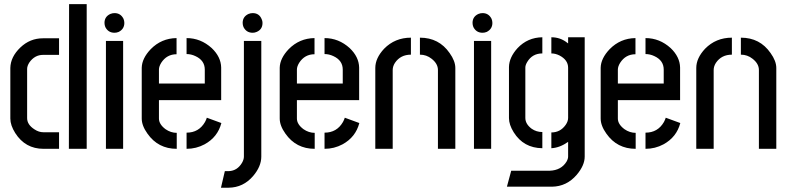

<svg xmlns="http://www.w3.org/2000/svg" viewBox="-20 -710 3761 916"><path d="M29.3 -144.5V-385.7Q30.3 -438.5 77.1 -483.4Q123 -527.3 184.6 -527.3H261.7V-448.2H185.5Q145.5 -448.2 120.1 -412.1Q109.4 -395.5 109.4 -380.9V-146.5Q109.4 -115.2 144.5 -92.8Q165 -79.1 186.5 -79.1H261.7V0H187.5Q100.6 0 52.7 -75.2Q29.3 -112.3 29.3 -144.5ZM308.6 0 309.6 -690.4H393.6V0Z M478.5 -600.6Q478.5 -630.9 506.8 -643.6Q516.6 -647.5 526.4 -647.5Q555.7 -647.5 569.3 -620.1Q573.2 -610.4 573.2 -600.6Q573.2 -571.3 545.9 -557.6Q536.1 -553.7 526.4 -553.7Q496.1 -553.7 482.4 -581.1Q478.5 -590.8 478.5 -600.6ZM485.4 0V-514.6H567.4V0Z M656.2 -144.5V-386.7Q657.2 -431.6 699.2 -475.6Q750 -527.3 822.3 -528.3V-451.2Q775.4 -451.2 749 -410.2Q738.3 -392.6 738.3 -377.9V-311.5H957V-377.9Q957 -421.9 912.1 -442.4Q891.6 -452.1 870.1 -452.1V-528.3Q937.5 -528.3 990.2 -480.5Q1034.2 -438.5 1035.2 -387.7V-232.4H738.3V-144.5Q738.3 -117.2 769.5 -93.8Q794.9 -76.2 823.2 -76.2V0Q734.4 0 683.6 -72.3Q656.2 -110.4 656.2 -144.5ZM870.1 0V-77.1Q928.7 -77.1 958 -127.9Q963.9 -138.7 966.8 -148.4L1036.1 -123Q1018.6 -55.7 956.1 -21.5Q916 0 870.1 0Z M1143.6 -514.6H1226.6V37.1Q1226.6 84 1187.5 129.9Q1140.6 184.6 1071.3 185.5H1034.2L1052.7 106.4H1072.3Q1112.3 104.5 1134.8 66.4Q1143.6 50.8 1143.6 37.1ZM1137.7 -600.6Q1137.7 -630.9 1166 -643.6Q1175.8 -647.5 1185.5 -647.5Q1216.8 -647.5 1228.5 -618.2Q1232.4 -610.4 1232.4 -600.6Q1232.4 -569.3 1204.1 -557.6Q1195.3 -553.7 1185.5 -553.7Q1155.3 -553.7 1141.6 -581.1Q1137.7 -590.8 1137.7 -600.6Z M1314.5 -144.5V-386.7Q1315.4 -431.6 1357.4 -475.6Q1408.2 -527.3 1480.5 -528.3V-451.2Q1433.6 -451.2 1407.2 -410.2Q1396.5 -392.6 1396.5 -377.9V-311.5H1615.2V-377.9Q1615.2 -421.9 1570.3 -442.4Q1549.8 -452.1 1528.3 -452.1V-528.3Q1595.7 -528.3 1648.4 -480.5Q1692.4 -438.5 1693.4 -387.7V-232.4H1396.5V-144.5Q1396.5 -117.2 1427.7 -93.8Q1453.1 -76.2 1481.4 -76.2V0Q1392.6 0 1341.8 -72.3Q1314.5 -110.4 1314.5 -144.5ZM1528.3 0V-77.1Q1586.9 -77.1 1616.2 -127.9Q1622.1 -138.7 1625 -148.4L1694.3 -123Q1676.8 -55.7 1614.3 -21.5Q1574.2 0 1528.3 0Z M1770.5 0V-385.7Q1770.5 -432.6 1812.5 -477.5Q1864.3 -530.3 1940.4 -530.3V-449.2Q1890.6 -449.2 1864.3 -410.2Q1853.5 -393.6 1853.5 -376V0ZM1983.4 -449.2V-530.3Q2074.2 -530.3 2125 -457Q2152.3 -418.9 2152.3 -385.7V0H2069.3V-376Q2069.3 -406.2 2039.1 -429.7Q2014.6 -449.2 1983.4 -449.2Z M2234.4 -600.6Q2234.4 -630.9 2262.7 -643.6Q2272.5 -647.5 2282.2 -647.5Q2311.5 -647.5 2325.2 -620.1Q2329.1 -610.4 2329.1 -600.6Q2329.1 -571.3 2301.8 -557.6Q2292 -553.7 2282.2 -553.7Q2252 -553.7 2238.3 -581.1Q2234.4 -590.8 2234.4 -600.6ZM2241.2 0V-514.6H2323.2V0Z M2398.4 180.7 2418.9 104.5H2602.5Q2657.2 102.5 2682.6 61.5Q2690.4 47.9 2690.4 37.1V-33.2Q2650.4 -4.9 2610.4 -2.9V-78.1Q2653.3 -78.1 2678.7 -114.3Q2690.4 -130.9 2690.4 -147.5V-386.7Q2690.4 -423.8 2649.4 -445.3Q2629.9 -455.1 2610.4 -455.1V-532.2Q2654.3 -532.2 2687.5 -504.9Q2689.5 -503.9 2690.4 -502.9V-532.2H2769.5V37.1Q2769.5 79.1 2731.4 124Q2683.6 179.7 2613.3 180.7ZM2408.2 -146.5V-390.6Q2409.2 -436.5 2449.2 -480.5Q2497.1 -531.2 2567.4 -532.2V-455.1Q2519.5 -455.1 2495.1 -414.1Q2486.3 -399.4 2486.3 -387.7V-147.5Q2486.3 -118.2 2516.6 -95.7Q2539.1 -80.1 2567.4 -80.1V-2.9Q2477.5 -3.9 2430.7 -79.1Q2408.2 -115.2 2408.2 -146.5Z M2845.7 -144.5V-386.7Q2846.7 -431.6 2888.7 -475.6Q2939.5 -527.3 3011.7 -528.3V-451.2Q2964.8 -451.2 2938.5 -410.2Q2927.7 -392.6 2927.7 -377.9V-311.5H3146.5V-377.9Q3146.5 -421.9 3101.6 -442.4Q3081.1 -452.1 3059.6 -452.1V-528.3Q3127 -528.3 3179.7 -480.5Q3223.6 -438.5 3224.6 -387.7V-232.4H2927.7V-144.5Q2927.7 -117.2 2959 -93.8Q2984.4 -76.2 3012.7 -76.2V0Q2923.8 0 2873 -72.3Q2845.7 -110.4 2845.7 -144.5ZM3059.6 0V-77.1Q3118.2 -77.1 3147.5 -127.9Q3153.3 -138.7 3156.2 -148.4L3225.6 -123Q3208 -55.7 3145.5 -21.5Q3105.5 0 3059.6 0Z M3301.8 0V-385.7Q3301.8 -432.6 3343.8 -477.5Q3395.5 -530.3 3471.7 -530.3V-449.2Q3421.9 -449.2 3395.5 -410.2Q3384.8 -393.6 3384.8 -376V0ZM3514.6 -449.2V-530.3Q3605.5 -530.3 3656.2 -457Q3683.6 -418.9 3683.6 -385.7V0H3600.6V-376Q3600.6 -406.2 3570.3 -429.7Q3545.9 -449.2 3514.6 -449.2Z"/></svg>

Font: Post No Bills Colombo SemiBold
Style: Regular
Weight: 600
Designer: Kosala Senevirathne, Siva Puranthara, Lasantha Premarathna, Tharique Azeez
Foundry: Mooniak
Version: Version 1.220 ; ttfautohint (v1.6)